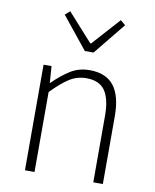

<svg xmlns="http://www.w3.org/2000/svg" viewBox="-89 -881 765 949"><g transform="rotate(10 293.0 -406.5)"><path d="M102 0V-530H142L148 -447H150Q191 -488 234 -515.5Q277 -543 332 -543Q414 -543 453.5 -492.5Q493 -442 493 -340V0H445V-334Q445 -418 416.5 -459.5Q388 -501 323 -501Q276 -501 237 -476Q198 -451 150 -401V0ZM291 -632 162 -792 186 -813 311 -674H315L440 -813L465 -792L335 -632Z"/></g></svg>

Font: Noto Sans TC ExtraLight
Style: Regular
Weight: 250
Designer: Ryoko NISHIZUKA  (kana, bopomofo & ideographs); Paul D. Hunt (Latin, Greek & Cyrillic); Sandoll Communications , Soo-you
Foundry: Adobe
Version: Version 2.004-H2;hotconv 1.0.118;makeotfexe 2.5.65603